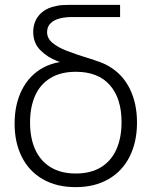

<svg xmlns="http://www.w3.org/2000/svg" viewBox="-20 -755 623 789"><path d="M291 14Q212.5 14 156 -18.5Q99.5 -51 69.8 -110Q40 -169 40 -247Q40 -326 70.2 -386Q100.5 -446 157.5 -477Q189 -494 226.5 -500Q220.5 -502 215.5 -504Q175 -519.5 145.8 -548.8Q116.5 -578 116.5 -624Q116.5 -649.5 126.5 -671Q136.5 -692.5 157 -708Q177.5 -723.5 207.5 -729.5Q222.5 -733.5 236.8 -734.2Q251 -735 266 -735H473.5V-685H278.5Q264 -685 251.8 -683.8Q239.5 -682.5 228.5 -680Q203 -674 188.2 -659.8Q173.5 -645.5 173.5 -623Q173.5 -597.5 195.5 -579Q217.5 -560.5 254.8 -546Q292 -531.5 368 -508Q372.5 -506 377 -504.5Q404 -496.5 427 -483Q484 -450 513.5 -390Q543 -330 543 -251.5Q543 -172.5 513.2 -112.5Q483.5 -52.5 426.5 -19.2Q369.5 14 291 14ZM291.5 -42Q353 -42 395 -67.8Q437 -93.5 458.2 -141Q479.5 -188.5 479.5 -253Q479.5 -350.5 431.5 -405.2Q383.5 -460 291.5 -460Q229.5 -460 187.2 -434.2Q145 -408.5 124.2 -361.5Q103.5 -314.5 103.5 -251.5Q103.5 -187 125 -140Q146.5 -93 188.5 -67.5Q230.5 -42 291.5 -42Z"/></svg>

Font: Vela Sans Light
Style: Regular
Weight: 300
Designer: Principal design: Mikhail Sharanda - project Manrope.
Design modification: Ravid Balaliev
Foundry: Mikhail Sharanda
Version: Version 1.001